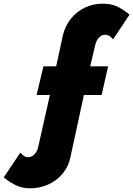

<svg xmlns="http://www.w3.org/2000/svg" viewBox="-54 -819 721 1039"><path d="M108 200Q162 200 208 179Q254 158 285.5 120Q317 82 327 32L400 -305H496L531 -460H434L461 -574Q467 -600 481.5 -615.5Q496 -631 515 -631Q526 -631 536.5 -625.5Q547 -620 558 -606L647 -740Q608 -772 576 -785.5Q544 -799 506 -799Q453 -800 408 -779Q363 -758 331.5 -720Q300 -682 287 -631L250 -460H181L144 -305H216L153 -25Q148 0 132.5 16Q117 32 98 32Q88 32 77.5 26Q67 20 56 7L-34 141Q5 172 37.5 186Q70 200 108 200Z"/></svg>

Font: Jost Black
Style: Italic
Weight: 900
Italic angle: -5°
Version: Version 3.710